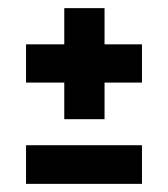

<svg xmlns="http://www.w3.org/2000/svg" viewBox="-20 -574 413 472"><path d="M138 -281V-371H44V-465H138V-554H237V-465H329V-371H237V-281ZM44 -122V-217H329V-122Z"/></svg>

Font: Bricolage Grotesque 10pt Condensed SemiBold
Style: Regular
Weight: 600
Width: 3
Designer: Mathieu Triay
Foundry: Atelier Triay
Version: Version 1.000; ttfautohint (v1.8.4.7-5d5b);gftools[0.9.32]